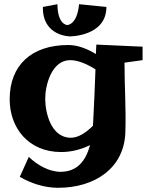

<svg xmlns="http://www.w3.org/2000/svg" viewBox="-20 -711 707 913"><path d="M658 -489 438 -499C438 -499 437 -481 436 -454C400 -476 353 -497 305 -497C129 -497 26 -400 26 -239C26 -103 115 12 271 12C318 12 366 0 408 -21C388 55 346 106 268 106C214 106 157 74 117 35L74 130C128 161 191 182 256 182C433 182 570 87 576 -80C580 -193 572 -299 572 -413L658 -425ZM423 -130C422 -124 422 -118 422 -113C391 -82 354 -56 317 -56C222 -56 195 -176 195 -242C195 -305 225 -425 314 -425C352 -425 397 -405 434 -381C431 -302 427 -199 423 -130ZM356 -691C347 -592 300 -592 300 -592C300 -592 254 -592 253 -691L184 -678C181 -538 313 -538 313 -538C313 -538 486 -538 486 -678Z"/></svg>

Font: Peralta
Style: Regular
Weight: 400
Designer: Astigmatic (AOETI)
Foundry: Astigmatic (AOETI)
Version: Version 1.000